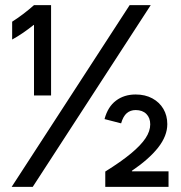

<svg xmlns="http://www.w3.org/2000/svg" viewBox="-20 -727 704 747"><path d="M112.3 -707V-629.9H106.4L112.3 -630.9Q65.4 -593.8 27.3 -573.2V-642.6Q70.3 -669.9 112.3 -707ZM112.3 -707H178.7V-355.5H112.3ZM484.4 -707H566.4L107.4 0H25.4ZM564.5 -243.2Q564.5 -268.6 549.3 -283.7Q534.2 -298.8 507.8 -298.8Q487.3 -298.8 473.1 -286.6Q459 -274.4 451.2 -247.1L386.7 -263.7Q399.4 -311.5 431.2 -335.4Q462.9 -359.4 507.8 -359.4Q544.9 -359.4 572.8 -344.2Q600.6 -329.1 615.7 -303.2Q630.9 -277.3 630.9 -244.1Q630.9 -198.2 595.2 -152.8Q559.6 -107.4 490.2 -60.5L493.2 -66.4V-60.5H635.7V0H389.6V-59.6Q452.1 -98.6 490.2 -130.4Q528.3 -162.1 546.4 -189.5Q564.5 -216.8 564.5 -243.2Z"/></svg>

Font: Wanted Sans Variable
Style: Regular
Weight: 400
Designer: Original Design by Kil Hyung-jin and Kang Hanbin, Wanted Lab, Inc; Hangeul from Source Han Sans by Jang Soo-young and Ka
Foundry: Wanted Lab, Inc.
Version: Version 1.003;Glyphs 3.2 (3227)